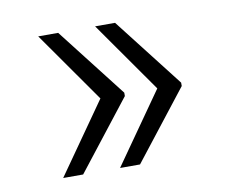

<svg xmlns="http://www.w3.org/2000/svg" viewBox="-52 -606 597 502"><g transform="rotate(-10 246.5 -355.0)"><path d="M229 -167 361 -355 229 -543H282L425 -359V-350L282 -167ZM78 -167 210 -355 78 -543H131L274 -359V-350L131 -167Z"/></g></svg>

Font: Freesentation 3 Light
Style: Regular
Weight: 300
Designer: glyphs from Roboto by Christian Robertson / Hangul glyphs from Noto Sans CJK(Source Han Sans) by Jang Soo-young and Kang
Foundry: PT&
Version: Version 2.001